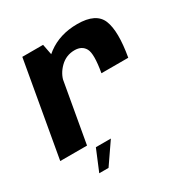

<svg xmlns="http://www.w3.org/2000/svg" viewBox="-185 -739 1004 1042"><g transform="rotate(-30 317.5 -217.5)"><path d="M421.1 -300.9H589.2Q615.9 -453.7 586.9 -525.8Q557.8 -597.9 440.3 -597.9Q331.2 -597.9 254 -540.6Q176.8 -483.3 162 -399.4L220.1 -361.3Q228.7 -408.5 266.3 -445.4Q303.9 -482.2 356.6 -482.2Q402.5 -482.2 421.6 -447.6Q440.7 -412.9 421.1 -300.9ZM-10.8 0H157.1L243.7 -490L223.9 -592.7H93.7ZM139.4 163.3H197.6L288.2 31.6H194.2Z"/></g></svg>

Font: Anybody Thin
Style: Italic
Weight: 100
Italic angle: -10°
Designer: Tyler Finck
Foundry: Etcetera Type Company
Version: Version 1.114;gftools[0.9.25]